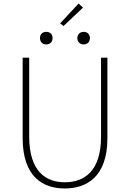

<svg xmlns="http://www.w3.org/2000/svg" viewBox="-20 -1052 733 1085"><path d="M108 -726V-272C108 -47 228 13 346 13C464 13 587 -47 587 -272V-726H551V-280C551 -81 453 -22 346 -22C241 -22 145 -81 145 -280V-726ZM241 -801C262 -801 277 -814 277 -837C277 -859 262 -872 241 -872C221 -872 206 -859 206 -837C206 -814 221 -801 241 -801ZM417 -837C417 -814 433 -801 453 -801C473 -801 488 -814 488 -837C488 -859 473 -872 453 -872C433 -872 417 -859 417 -837ZM339 -905 449 -1009 424 -1032 320 -920Z"/></svg>

Font: Kinto Sans Thin
Style: Regular
Weight: 100
Designer: Authors: Ryoko NISHIZUKA  (kana & ideographs); Paul D. Hunt (Latin, Greek & Cyrillic); Wenlong ZHANG  (bopomofo); Sandol
Foundry: Adobe Systems Incorporated, ookami Inc.
Version: Version 0.001